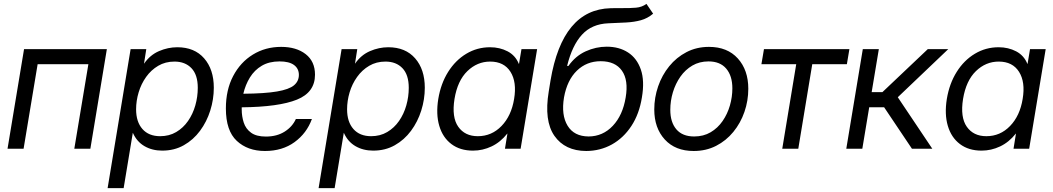

<svg xmlns="http://www.w3.org/2000/svg" viewBox="-20 -770 5453 994"><path d="M533.2 -515.6 447.8 0H364.7L437.5 -437.5H174.8L102.1 0H19L104.5 -515.6Z M537.1 204.1 656.2 -515.6H737.3L725.6 -440.9H726.1Q756.8 -485.4 803.2 -505.4Q849.6 -525.4 897.9 -525.4Q986.8 -525.4 1036.9 -468Q1086.9 -410.6 1086.9 -315.9Q1086.9 -255.9 1068.6 -197.8Q1050.3 -139.6 1015.6 -92.8Q981 -45.9 931.6 -18.1Q882.3 9.8 819.8 9.8Q768.1 9.8 728.3 -13.2Q688.5 -36.1 668 -82H667.5L620.1 204.1ZM809.1 -64.9Q856 -64.9 892.3 -86.4Q928.7 -107.9 953.6 -143.8Q978.5 -179.7 991.2 -224.4Q1003.9 -269 1003.9 -315.4Q1003.9 -382.8 971.2 -417Q938.5 -451.2 883.3 -451.2Q835.9 -451.2 799.1 -429.4Q762.2 -407.7 736.6 -371.8Q710.9 -335.9 697.8 -292Q684.6 -248 684.6 -204.1Q684.6 -139.2 717.3 -102.1Q750 -64.9 809.1 -64.9Z M1351.6 11.7Q1262.2 11.7 1205.8 -40.8Q1149.4 -93.3 1149.4 -208.5Q1149.4 -304.7 1187 -376.2Q1224.6 -447.8 1289.3 -487.5Q1354 -527.3 1435.5 -527.3Q1514.2 -527.3 1562.5 -489.7Q1610.8 -452.1 1610.8 -383.3Q1610.8 -292 1517.3 -254.2Q1423.8 -216.3 1231.4 -214.4Q1231.4 -209 1231.4 -203.6Q1231.4 -167.5 1241.9 -135.3Q1252.4 -103 1279.8 -83Q1307.1 -63 1356.4 -63Q1413.1 -63 1453.4 -88.4Q1493.7 -113.8 1511.7 -153.8H1594.7Q1567.9 -80.1 1504.9 -34.2Q1441.9 11.7 1351.6 11.7ZM1239.7 -284.7Q1351.6 -285.6 1414.1 -296.4Q1476.6 -307.1 1502 -328.4Q1527.3 -349.6 1527.3 -382.3Q1527.3 -415 1502 -433.6Q1476.6 -452.1 1427.2 -452.1Q1373.5 -452.1 1335.4 -429.7Q1297.4 -407.2 1273.9 -369.1Q1250.5 -331.1 1239.7 -284.7Z M1629.4 204.1 1748.5 -515.6H1829.6L1817.9 -440.9H1818.4Q1849.1 -485.4 1895.5 -505.4Q1941.9 -525.4 1990.2 -525.4Q2079.1 -525.4 2129.2 -468Q2179.2 -410.6 2179.2 -315.9Q2179.2 -255.9 2160.9 -197.8Q2142.6 -139.6 2107.9 -92.8Q2073.2 -45.9 2023.9 -18.1Q1974.6 9.8 1912.1 9.8Q1860.4 9.8 1820.6 -13.2Q1780.8 -36.1 1760.3 -82H1759.8L1712.4 204.1ZM1901.4 -64.9Q1948.2 -64.9 1984.6 -86.4Q2021 -107.9 2045.9 -143.8Q2070.8 -179.7 2083.5 -224.4Q2096.2 -269 2096.2 -315.4Q2096.2 -382.8 2063.5 -417Q2030.8 -451.2 1975.6 -451.2Q1928.2 -451.2 1891.4 -429.4Q1854.5 -407.7 1828.9 -371.8Q1803.2 -335.9 1790 -292Q1776.9 -248 1776.9 -204.1Q1776.9 -139.2 1809.6 -102.1Q1842.3 -64.9 1901.4 -64.9Z M2428.7 9.8Q2361.8 9.8 2316.9 -24.2Q2272 -58.1 2254.2 -118.4Q2236.3 -178.7 2249 -257.8Q2262.2 -337.4 2300 -397.7Q2337.9 -458 2394 -491.7Q2450.2 -525.4 2517.1 -525.4Q2567.4 -525.4 2607.9 -504.2Q2648.4 -482.9 2666 -439.5H2667L2679.7 -515.6H2760.7L2675.3 0H2594.2L2606.9 -78.1H2606Q2570.8 -33.7 2524.9 -12Q2479 9.8 2428.7 9.8ZM2453.6 -64.9Q2525.4 -64.9 2576.4 -117.7Q2627.4 -170.4 2641.6 -257.8Q2656.2 -345.2 2622.8 -398.2Q2589.4 -451.2 2517.6 -451.2Q2450.7 -451.2 2399.7 -401.9Q2348.6 -352.5 2333 -257.8Q2317.9 -163.1 2352.3 -114Q2386.7 -64.9 2453.6 -64.9Z M3326.7 -750 3361.3 -699.2Q3332.5 -674.8 3298.1 -665.3Q3263.7 -655.8 3221.9 -653.6Q3180.2 -651.4 3129.4 -649.4Q3043.9 -646 2992.9 -590.3Q2941.9 -534.7 2916 -428.7H2922.9Q2959 -480 3012 -504.2Q3064.9 -528.3 3121.1 -528.3Q3185.1 -528.3 3231.2 -498.5Q3277.3 -468.8 3297.6 -410.2Q3317.9 -351.6 3303.2 -265.6Q3289.6 -180.2 3248.8 -117.9Q3208 -55.7 3147.9 -22.2Q3087.9 11.2 3015.1 11.7Q2904.8 11.2 2850.3 -66.7Q2795.9 -144.5 2820.8 -295.9L2830.1 -353.5Q2892.1 -721.2 3141.1 -727.5Q3156.7 -728 3171.4 -728Q3186 -728 3199.2 -728Q3241.7 -727.5 3272.7 -730.2Q3303.7 -732.9 3326.7 -750ZM3027.3 -63.5Q3101.1 -64 3152.6 -118.7Q3204.1 -173.3 3219.2 -265.6Q3234.4 -355 3199.7 -404.1Q3165 -453.1 3089.8 -453.1Q3017.1 -453.1 2966.6 -404.1Q2916 -355 2899.9 -265.6Q2884.8 -174.3 2918.5 -119.1Q2952.1 -64 3027.3 -63.5Z M3571.3 11.7Q3476.1 11.7 3421.6 -47.9Q3367.2 -107.4 3367.2 -203.1Q3367.2 -264.6 3387.2 -322.8Q3407.2 -380.9 3444.6 -427Q3481.9 -473.1 3534.2 -500.2Q3586.4 -527.3 3650.4 -527.3Q3745.6 -527.3 3799.8 -467.3Q3854 -407.2 3854 -310.5Q3854 -248.5 3834 -190.7Q3814 -132.8 3776.6 -87.2Q3739.3 -41.5 3687.3 -14.9Q3635.3 11.7 3571.3 11.7ZM3573.7 -63.5Q3622.1 -63.5 3658.9 -85.2Q3695.8 -106.9 3720.9 -143.3Q3746.1 -179.7 3758.8 -223.9Q3771.5 -268.1 3771.5 -312.5Q3771.5 -377.4 3739.7 -414.8Q3708 -452.1 3647.9 -452.1Q3601.1 -452.1 3564.5 -430.7Q3527.8 -409.2 3502.4 -373Q3477.1 -336.9 3463.6 -292.2Q3450.2 -247.6 3450.2 -201.2Q3450.2 -137.2 3481.7 -100.3Q3513.2 -63.5 3573.7 -63.5Z M4029.8 0 4102.1 -437.5H3921.9L3935.1 -515.6H4377.4L4364.3 -437.5H4185.1L4112.8 0Z M4361.3 0 4446.8 -515.6H4529.8L4492.7 -293H4548.3L4783.2 -515.6H4889.2L4627.9 -266.6L4806.6 0H4701.2L4557.1 -214.8H4480L4444.3 0Z M5061.5 9.8Q4994.6 9.8 4949.7 -24.2Q4904.8 -58.1 4887 -118.4Q4869.1 -178.7 4881.8 -257.8Q4895 -337.4 4932.9 -397.7Q4970.7 -458 5026.9 -491.7Q5083 -525.4 5149.9 -525.4Q5200.2 -525.4 5240.7 -504.2Q5281.2 -482.9 5298.8 -439.5H5299.8L5312.5 -515.6H5393.6L5308.1 0H5227.1L5239.7 -78.1H5238.8Q5203.6 -33.7 5157.7 -12Q5111.8 9.8 5061.5 9.8ZM5086.4 -64.9Q5158.2 -64.9 5209.2 -117.7Q5260.3 -170.4 5274.4 -257.8Q5289.1 -345.2 5255.6 -398.2Q5222.2 -451.2 5150.4 -451.2Q5083.5 -451.2 5032.5 -401.9Q4981.4 -352.5 4965.8 -257.8Q4950.7 -163.1 4985.1 -114Q5019.5 -64.9 5086.4 -64.9Z"/></svg>

Font: Inter Display
Style: Italic
Weight: 400
Italic angle: -9.39999°
Designer: Rasmus Andersson
Foundry: rsms
Version: Version 4.000;git-a52131595